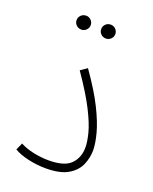

<svg xmlns="http://www.w3.org/2000/svg" viewBox="-125 -715 632 792"><g transform="rotate(20 191.0 -319.5)"><path d="M33 -27 47 -58Q73 -44 107 -37Q141 -30 173 -30Q242 -30 270 -58.5Q298 -87 298 -132Q298 -157 288.5 -194Q279 -231 251 -286.5Q223 -342 167 -423L196 -443Q251 -365 280 -306.5Q309 -248 320.5 -204.5Q332 -161 332 -131Q332 -99 318.5 -67.5Q305 -36 270.5 -15.5Q236 5 173 5Q135 5 96.5 -3.5Q58 -12 33 -27ZM223 -583Q210 -583 201 -592Q192 -601 192 -613Q192 -626 201 -635Q210 -644 223 -644Q236 -644 245 -635Q254 -626 254 -613Q254 -601 245 -592Q236 -583 223 -583ZM116 -583Q102 -583 93 -592Q84 -601 84 -613Q84 -626 93 -635Q102 -644 116 -644Q128 -644 137 -635Q146 -626 146 -613Q146 -601 137 -592Q128 -583 116 -583Z"/></g></svg>

Font: Noto Sans Arabic UI SmCn XLt
Style: Regular
Weight: 200
Width: 4
Designer: Monotype Design Team, Nadine Chahine and Nizar Qandah
Foundry: Monotype Imaging Inc.
Version: Version 2.010; ttfautohint (v1.8.4.7-5d5b)